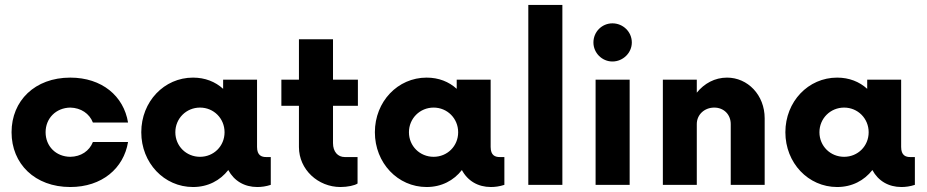

<svg xmlns="http://www.w3.org/2000/svg" viewBox="-20 -750 3762 779"><path d="M265.1 8.8C393.6 8.8 481.9 -66.9 499.5 -173.8H356.9C342.8 -137.7 308.6 -114.3 265.1 -113.8C207 -114.3 165 -156.7 165 -213.4C165 -270 207 -312.5 265.1 -313.5C308.6 -312.5 342.8 -289.1 356.9 -252.9H499.5C481.9 -360.4 393.6 -435.1 265.1 -435.1C121.6 -435.1 26.9 -341.3 26.9 -213.4C26.9 -85.4 121.6 8.8 265.1 8.8Z M1060.1 -112.8C1042 -112.8 1022.9 -118.7 1022.9 -153.8V-426.8H885.3V-389.6C853.5 -418.5 812 -435.1 763.2 -435.1C646 -435.1 553.2 -337.9 553.2 -213.4C553.2 -88.9 646 8.8 763.2 8.8C823.7 8.8 873 -17.6 906.2 -60.1C929.7 -16.1 971.7 8.8 1023.9 8.8C1041 8.8 1059.6 6.3 1078.6 0V-112.8ZM791.5 -113.8C735.8 -113.8 691.4 -157.2 691.4 -213.4C691.4 -269.5 735.8 -313.5 791.5 -313.5C847.2 -313.5 891.1 -269.5 891.1 -213.4C891.1 -157.2 847.2 -113.8 791.5 -113.8Z M1432.1 -320.8V-426.8H1331.1V-590.8H1192.9V-426.8H1121.6V-320.8H1192.9V-153.3C1192.9 -62 1270.5 8.8 1361.3 8.8C1390.6 8.8 1419.4 2.4 1430.7 -5.4V-112.8H1378.9C1350.6 -112.8 1331.1 -134.3 1331.1 -169.4V-320.8Z M2007.8 -112.8C1989.7 -112.8 1970.7 -118.7 1970.7 -153.8V-426.8H1833V-389.6C1801.3 -418.5 1759.8 -435.1 1710.9 -435.1C1593.8 -435.1 1501 -337.9 1501 -213.4C1501 -88.9 1593.8 8.8 1710.9 8.8C1771.5 8.8 1820.8 -17.6 1854 -60.1C1877.4 -16.1 1919.4 8.8 1971.7 8.8C1988.8 8.8 2007.3 6.3 2026.4 0V-112.8ZM1739.3 -113.8C1683.6 -113.8 1639.2 -157.2 1639.2 -213.4C1639.2 -269.5 1683.6 -313.5 1739.3 -313.5C1794.9 -313.5 1838.9 -269.5 1838.9 -213.4C1838.9 -157.2 1794.9 -113.8 1739.3 -113.8Z M2123.5 0H2261.7V-730H2123.5Z M2464.8 -500.5C2507.8 -500.5 2543.5 -535.6 2543.5 -577.6C2543.5 -621.1 2507.8 -655.3 2464.8 -655.3C2422.4 -655.3 2387.7 -621.1 2387.7 -577.6C2387.7 -535.6 2422.4 -500.5 2464.8 -500.5ZM2396.5 0H2534.7V-426.8H2396.5Z M2929.7 -435.1C2880.4 -435.1 2837.4 -411.6 2807.1 -374V-426.8H2669.4V0H2807.1V-246.6C2807.1 -285.2 2838.4 -313.5 2877.9 -313.5C2917 -313.5 2944.8 -285.2 2944.8 -246.6V0H3082.5V-270C3082.5 -364.7 3013.7 -435.1 2929.7 -435.1Z M3673.3 -112.8C3655.3 -112.8 3636.2 -118.7 3636.2 -153.8V-426.8H3498.5V-389.6C3466.8 -418.5 3425.3 -435.1 3376.5 -435.1C3259.3 -435.1 3166.5 -337.9 3166.5 -213.4C3166.5 -88.9 3259.3 8.8 3376.5 8.8C3437 8.8 3486.3 -17.6 3519.5 -60.1C3543 -16.1 3585 8.8 3637.2 8.8C3654.3 8.8 3672.9 6.3 3691.9 0V-112.8ZM3404.8 -113.8C3349.1 -113.8 3304.7 -157.2 3304.7 -213.4C3304.7 -269.5 3349.1 -313.5 3404.8 -313.5C3460.4 -313.5 3504.4 -269.5 3504.4 -213.4C3504.4 -157.2 3460.4 -113.8 3404.8 -113.8Z"/></svg>

Font: Now ExtraBold
Style: Regular
Weight: 800
Designer: Alfredo Marco Pradil
Foundry: Alfredo Marco Pradil
Version: Version 1.200;hotconv 1.0.109;makeotfexe 2.5.65596